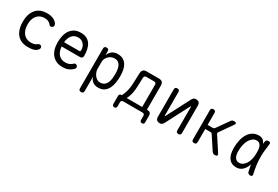

<svg xmlns="http://www.w3.org/2000/svg" viewBox="67 -1587 4067 2804"><g transform="rotate(30 2100.0 -185.0)"><path d="M85 -275Q85 -352 104.5 -405.5Q124 -459 157 -493.5Q190 -528 235 -544Q280 -560 331 -560Q367 -560 395.5 -554Q424 -548 445 -537.5Q466 -527 481 -514Q496 -501 504 -487Q518 -464 514 -448Q510 -432 495 -424Q479 -415 464.5 -418Q450 -421 442 -436Q430 -453 403 -467Q376 -481 335 -481Q299 -481 268 -468Q237 -455 214 -429.5Q191 -404 178 -366.5Q165 -329 165 -277Q165 -227 178 -188Q191 -149 213.5 -122.5Q236 -96 268 -82.5Q300 -69 337 -69Q365 -69 392.5 -76Q420 -83 436 -98Q447 -109 463 -111Q479 -113 494 -101Q499 -95 502 -88Q505 -81 505 -73Q505 -65 500.5 -56Q496 -47 487 -37Q475 -22 457.5 -13Q440 -4 420.5 1Q401 6 378.5 8Q356 10 332 10Q278 10 232.5 -7Q187 -24 154.5 -58.5Q122 -93 103.5 -147.5Q85 -202 85 -275Z M1060 -127Q1077 -127 1088.5 -114.5Q1100 -102 1100 -86Q1100 -78 1096 -71Q1092 -64 1082 -54Q1065 -37 1047 -25.5Q1029 -14 1008.5 -5.5Q988 3 965 6.5Q942 10 914 10Q856 10 811.5 -10Q767 -30 737 -66.5Q707 -103 691.5 -154.5Q676 -206 676 -270Q676 -327 688 -379.5Q700 -432 727 -472Q754 -512 797 -536Q840 -560 904 -560Q963 -560 1003 -539Q1043 -518 1067 -481Q1091 -444 1101.5 -394.5Q1112 -345 1112 -287Q1112 -271 1100.5 -258Q1089 -245 1070 -245H757Q760 -202 773 -168.5Q786 -135 806 -113.5Q826 -92 853.5 -80.5Q881 -69 915 -69Q960 -69 988 -83Q1016 -97 1035 -115Q1042 -121 1047 -124Q1052 -127 1060 -127ZM757 -317H1019Q1024 -317 1028 -322Q1032 -327 1032 -347Q1032 -370 1024 -394Q1016 -418 1000 -437Q984 -456 960 -468.5Q936 -481 904 -481Q869 -481 843 -468Q817 -455 799 -432.5Q781 -410 770.5 -380.5Q760 -351 757 -317Z M1335 -560Q1355 -560 1365 -550Q1375 -540 1375 -520V-453Q1383 -476 1395.5 -495Q1408 -514 1426 -528.5Q1444 -543 1468 -551.5Q1492 -560 1523 -560Q1583 -560 1620.5 -536.5Q1658 -513 1679.5 -474.5Q1701 -436 1708.5 -389Q1716 -342 1716 -294Q1716 -240 1707.5 -185.5Q1699 -131 1677 -87.5Q1655 -44 1616 -17Q1577 10 1515 10Q1460 10 1422.5 -19Q1385 -48 1375 -96V150Q1375 171 1365 180.5Q1355 190 1335 190Q1315 190 1305 180.5Q1295 171 1295 150V-520Q1295 -540 1305 -550Q1315 -560 1335 -560ZM1516 -481Q1488 -481 1462 -469.5Q1436 -458 1417 -439Q1398 -420 1386.5 -396Q1375 -372 1375 -347V-224Q1375 -199 1384.5 -172Q1394 -145 1411 -122Q1428 -99 1451.5 -84Q1475 -69 1502 -69Q1546 -69 1572.5 -88Q1599 -107 1613.5 -138.5Q1628 -170 1632.5 -209.5Q1637 -249 1637 -290Q1637 -329 1631.5 -364Q1626 -399 1612 -425.5Q1598 -452 1575 -466.5Q1552 -481 1516 -481Z M1867 140Q1849 140 1840 131Q1831 122 1831 105V-31Q1831 -50 1840.5 -59Q1850 -68 1869 -68H1873Q1885 -88 1898 -122Q1911 -156 1920 -199.5Q1929 -243 1931 -292L1938 -475Q1940 -513 1958 -531.5Q1976 -550 2014 -550H2223Q2261 -550 2279.5 -531.5Q2298 -513 2298 -475V-68H2308Q2338 -68 2353 -53Q2368 -38 2368 -8V105Q2368 122 2359.5 131Q2351 140 2333 140Q2316 140 2307 131Q2298 122 2298 105V37Q2298 19 2288.5 9.5Q2279 0 2260 0H1939Q1920 0 1911 9.5Q1902 19 1902 37V105Q1902 122 1893 131Q1884 140 1867 140ZM2218 -442Q2218 -461 2209 -470Q2200 -479 2181 -479H2053Q2034 -479 2024.5 -470Q2015 -461 2014 -442L2009 -292Q2007 -240 1999 -196Q1991 -152 1979 -119Q1967 -86 1956 -68H2218Z M2488 -60V-520Q2488 -541 2497.5 -550.5Q2507 -560 2528 -560Q2548 -560 2557.5 -550.5Q2567 -541 2567 -520V-124Q2569 -118 2571 -118Q2573 -118 2573.5 -119.5Q2574 -121 2577 -124L2780 -515Q2791 -536 2804.5 -548Q2818 -560 2842 -560Q2877 -560 2894.5 -542.5Q2912 -525 2912 -490V-30Q2912 -9 2902.5 0.5Q2893 10 2872 10Q2852 10 2842.5 0.5Q2833 -9 2833 -30V-426Q2831 -432 2829 -432Q2827 -432 2826.5 -430.5Q2826 -429 2823 -426L2620 -35Q2609 -14 2595.5 -2Q2582 10 2558 10Q2523 10 2505.5 -7.5Q2488 -25 2488 -60Z M3136 10Q3116 10 3106.5 0.5Q3097 -9 3097 -30V-520Q3097 -541 3106.5 -550.5Q3116 -560 3137 -560Q3157 -560 3166.5 -550.5Q3176 -541 3176 -520V-319H3265Q3274 -319 3281.5 -323Q3289 -327 3294 -334L3436 -535Q3444 -548 3456 -554Q3468 -560 3484 -560Q3515 -560 3521 -548Q3527 -536 3509 -510L3364 -303Q3358 -296 3358 -288Q3358 -280 3363 -272L3513 -42Q3531 -16 3523.5 -3Q3516 10 3485 10Q3470 10 3458 3.5Q3446 -3 3437 -16L3294 -234Q3289 -242 3282 -246Q3275 -250 3265 -250H3176V-30Q3176 -9 3166.5 0.5Q3157 10 3136 10Z M3844 10Q3806 10 3775 -3Q3744 -16 3722 -44Q3700 -72 3687.5 -115Q3675 -158 3675 -219Q3675 -288 3689 -350.5Q3703 -413 3731.5 -459.5Q3760 -506 3803.5 -533Q3847 -560 3905 -560Q3953 -560 3980 -536Q4002 -515 4015 -484Q4017 -502 4020 -521Q4024 -543 4035 -551.5Q4046 -560 4065 -560Q4086 -560 4094.5 -550.5Q4103 -541 4099 -521Q4090 -459 4084.5 -400Q4079 -341 4080 -282Q4081 -223 4089.5 -160.5Q4098 -98 4114 -29Q4118 -9 4111 0.5Q4104 10 4083.5 10Q4063 10 4051 0.5Q4039 -9 4034 -29Q4021 -84 4013 -136Q4006 -114 3996 -94Q3974 -49 3937 -19.5Q3900 10 3844 10ZM3850 -69Q3883 -69 3910.5 -88Q3938 -107 3958 -139Q3978 -171 3989 -214.5Q4000 -258 4001 -306Q4001 -333 4000 -363.5Q3999 -394 3990.5 -420Q3982 -446 3964 -463.5Q3946 -481 3911 -481Q3876 -481 3847.5 -459.5Q3819 -438 3798 -402Q3777 -366 3766 -317Q3755 -268 3755 -212Q3755 -145 3778.5 -107Q3802 -69 3850 -69Z"/></g></svg>

Font: Maple Mono NL Light
Style: Regular
Weight: 300
Monospace: yes
Designer: subframe7536
Version: Version 7.000